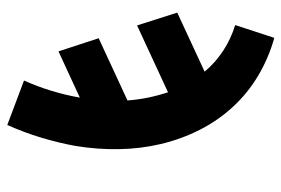

<svg xmlns="http://www.w3.org/2000/svg" viewBox="-146 -422 791 540"><g transform="rotate(90 250.0 -152.5)"><path d="M332 223 207 176Q224 138 236 98.5Q248 59 255 19L125 79L88 -34L263 -115Q261 -144 255 -173Q249 -202 240 -229L52 -142L16 -255L182 -332Q157 -362 123.5 -384Q90 -406 51 -418L87 -528Q144 -512 193.5 -482.5Q243 -453 281.5 -411Q320 -369 346 -317.5Q372 -266 385.5 -209Q399 -152 400 -91Q401 -30 391 31Q382 80 367.5 128Q353 176 332 223Z"/></g></svg>

Font: Iosevka Heavy
Style: Italic
Weight: 900
Italic angle: -9°
Monospace: yes
Designer: Belleve Invis
Foundry: Belleve Invis
Version: Version 32.5.0; ttfautohint (v1.8.4)